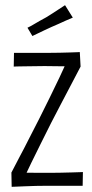

<svg xmlns="http://www.w3.org/2000/svg" viewBox="-20 -717 356 741"><path d="M64 -10 24 -51Q39 -81 55.5 -111.5Q72 -142 90 -178Q108 -214 131 -258Q152 -300 171.5 -339.5Q191 -379 209.5 -418Q228 -457 246 -497L291 -460Q271 -422 253 -387.5Q235 -353 216.5 -318Q198 -283 177 -242Q156 -200 137.5 -163Q119 -126 101 -89Q83 -52 64 -10ZM25 4 24 -51Q24 -51 40.5 -51Q57 -51 81.5 -50.5Q106 -50 132 -50Q158 -50 176 -50Q194 -50 215.5 -50.5Q237 -51 256 -51.5Q275 -52 287.5 -52.5Q300 -53 300 -53L299 0Q299 0 285 0Q271 0 249 0Q227 0 203.5 0Q180 0 161 0Q142 0 119 0.5Q96 1 74.5 2Q53 3 39 3.5Q25 4 25 4ZM33 -460 34 -513Q34 -513 47.5 -513Q61 -513 82 -513Q103 -513 126 -513Q149 -513 168 -513Q190 -513 210.5 -513.5Q231 -514 249 -514.5Q267 -515 277.5 -515.5Q288 -516 288 -516L291 -460Q291 -460 276.5 -460.5Q262 -461 239.5 -461Q217 -461 193.5 -461.5Q170 -462 152 -462Q134 -462 113 -461.5Q92 -461 74 -461Q56 -461 44.5 -460.5Q33 -460 33 -460ZM105 -578 86 -610Q97 -615 108.5 -622Q120 -629 132.5 -636Q145 -643 158 -650Q171 -658 183.5 -666Q196 -674 208 -682Q220 -690 231 -697L261 -649Q248 -644 234 -637.5Q220 -631 206.5 -625Q193 -619 179 -613Q166 -607 153 -601Q140 -595 128 -589Q116 -583 105 -578Z"/></svg>

Font: Truculenta Light
Style: Regular
Weight: 300
Version: Version 1.002